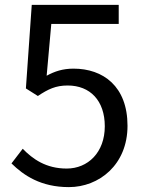

<svg xmlns="http://www.w3.org/2000/svg" viewBox="-20 -753 595 786"><path d="M262 13C385 13 502 -78 502 -238C502 -400 402 -472 281 -472C237 -472 204 -461 171 -443L190 -655H466V-733H110L86 -391L135 -360C177 -388 208 -403 257 -403C349 -403 409 -341 409 -236C409 -129 340 -63 253 -63C168 -63 114 -102 73 -144L27 -84C77 -35 147 13 262 13Z"/></svg>

Font: Noto Sans CJK SC
Style: Regular
Weight: 400
Designer: Ryoko NISHIZUKA 西塚涼子 (kana, bopomofo & ideographs); Paul D. Hunt (Latin, Greek & Cyrillic); Sandoll Communications 산돌커뮤니
Foundry: Adobe
Version: Version 2.004;hotconv 1.0.118;makeotfexe 2.5.65603